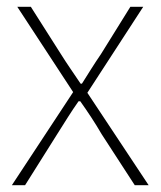

<svg xmlns="http://www.w3.org/2000/svg" viewBox="-20 -547 474 567"><path d="M15 0H54L149 -151C170 -184 190 -217 212 -248H217C239 -217 261 -184 280 -151L378 0H419L238 -273L403 -527H365L278 -387C258 -358 241 -330 222 -300H218C198 -330 178 -358 160 -387L71 -527H31L196 -275Z"/></svg>

Font: Harano Aji Gothic TW ExtraLight
Style: Regular
Weight: 250
Foundry: Masamichi Hosoda
Version: HaranoAjiGothicTW-ExtraLight version 20230610;ttx 4.39.4